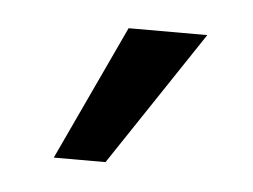

<svg xmlns="http://www.w3.org/2000/svg" viewBox="-28 -710 277 210"><g transform="rotate(5 111.0 -605.0)"><path d="M106.2 -679H192.6L93.8 -530.9H37Z"/></g></svg>

Font: Slabo 27px
Style: Regular
Weight: 400
Version: Version 1.02 Build 003a